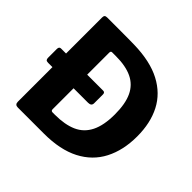

<svg xmlns="http://www.w3.org/2000/svg" viewBox="-178 -932 1123 1123"><g transform="rotate(45 383.0 -371.0)"><path d="M406.1 -333.4Q406.1 -310.2 378.9 -310.2H48.6Q36.1 -310.2 31.7 -315.2Q27.2 -320.2 27.2 -330.9V-403.8Q27.2 -422.8 42.7 -422.8H391.3Q406.1 -422.8 406.1 -406.2ZM107.3 0Q84.1 0 84.1 -24.3V-721.3Q84.1 -732.7 89.1 -737.4Q94.1 -742 106.2 -742Q128 -742 157.8 -742Q187.7 -742 219.6 -741.9Q251.6 -741.7 280.3 -741.7Q309.1 -741.7 328.8 -741Q464.5 -737.9 551.3 -692.2Q638.1 -646.5 679.8 -565.5Q721.5 -484.6 721.5 -374Q721.5 -259.8 677.8 -175.5Q634.1 -91.1 545.8 -45.6Q457.5 0 324 0ZM272.2 -123.4H291.5Q373.5 -123.4 428.1 -147.7Q482.8 -172 510.4 -227.2Q538.1 -282.4 538.1 -373.1Q538.1 -460.7 512.8 -514.4Q487.5 -568 435 -593.2Q382.5 -618.3 301.4 -618.3H269Q259 -618.3 259 -604.3V-136.6Q259 -123.4 272.2 -123.4Z"/></g></svg>

Font: Libre Franklin Thin
Style: Regular
Weight: 100
Designer: Pablo Impallari, Rodrigo Fuenzalida, Nhung Nguyen
Foundry: Impallari Type
Version: Version 3.000